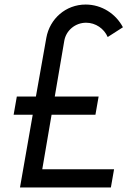

<svg xmlns="http://www.w3.org/2000/svg" viewBox="-20 -825 581 845"><path d="M207 -320H400L414 -400H221L263 -646C271 -691 311 -725 359 -725C401 -725 438 -699 454 -662L521 -705C490 -764 428 -805 357 -805C269 -805 199 -742 184 -659L138 -400H54L40 -320H124L68 0H468L482 -80H166Z"/></svg>

Font: Gauge
Style: Italic
Weight: 400
Italic angle: -80°
Designer: Daniel Pimley
Foundry: Daniel Pimley
Version: Version 1.000;PS 001.001;hotconv 1.0.56